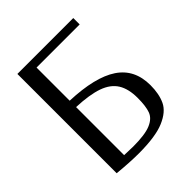

<svg xmlns="http://www.w3.org/2000/svg" viewBox="-206 -885 1020 1020"><g transform="rotate(-45 303.5 -375.5)"><path d="M187 -47V-408Q285 -404 343 -383.5Q401 -363 427 -321Q453 -279 453 -211Q453 -149 440.5 -115Q428 -81 385 -63Q342 -45 253 -45Q235 -45 187 -47ZM187 -456V-705H511V-753H91V-7Q181 2 249 2Q375 2 440.5 -26Q506 -54 527.5 -99.5Q549 -145 549 -211Q549 -330 460 -389.5Q371 -449 187 -456Z"/></g></svg>

Font: LXGW Marker Gothic
Style: Regular
Weight: 400
Version: Version 1.001